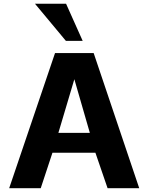

<svg xmlns="http://www.w3.org/2000/svg" viewBox="-20 -990 781 1010"><path d="M28.3 0 269.5 -710.9H472.7L712.4 0H545.9L481.9 -186.5H255.9L194.3 0ZM287.1 -291H452.6L371.1 -573.2ZM326.7 -774.9 164.1 -970.2H327.6L415 -774.9Z"/></svg>

Font: Comme
Style: Bold
Weight: 700
Version: Version 1.000;gftools[0.9.27]